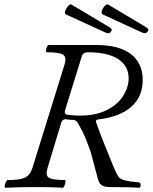

<svg xmlns="http://www.w3.org/2000/svg" viewBox="-20 -877 716 900"><path d="M6 3Q1 3 2 -6Q3 -15 7.5 -24Q12 -33 17 -33Q74 -33 97.5 -44.5Q121 -56 132 -90L283 -576Q293 -609 276 -620.5Q259 -632 200 -632Q195 -632 195.5 -640.5Q196 -649 200 -657.5Q204 -666 208 -666H432Q538 -666 593.5 -623.5Q649 -581 649 -502Q649 -424 595.5 -376.5Q542 -329 440 -317Q426 -315 431 -302Q453 -240 474.5 -188Q496 -136 509 -103Q521 -74 528.5 -60Q536 -46 543 -41Q550 -36 561 -33Q574 -29 591.5 -26.5Q609 -24 631 -22Q639 -22 639 -9.5Q639 3 632 3Q599 1 565.5 0.5Q532 0 499 0Q467 0 454.5 -10Q442 -20 436 -49Q431 -66 423 -98Q415 -130 405 -165Q394 -197 382 -226.5Q370 -256 359 -275Q355 -283 350.5 -290Q346 -297 343 -304Q336 -314 323 -315Q305 -315 289 -318Q274 -319 268 -305L203 -90Q192 -56 208.5 -44.5Q225 -33 284 -33Q288 -33 287 -24Q286 -15 282 -6Q278 3 274 3Q240 1 207.5 0.5Q175 0 140 0Q71 0 6 3ZM352 -335Q431 -335 482.5 -362Q534 -389 558.5 -429.5Q583 -470 583 -510Q583 -568 534 -600Q485 -632 392 -632Q370 -632 364 -615L284 -357Q281 -342 296 -339Q309 -338 323 -336.5Q337 -335 352 -335ZM645 -725 462 -809Q450 -816 462 -837Q477 -862 488 -855L664 -750Q682 -740 672 -729Q664 -716 645 -725ZM473 -725 290 -809Q278 -816 291 -837Q305 -862 316 -855L492 -750Q510 -740 500 -729Q493 -716 473 -725Z"/></svg>

Font: Junicode SmExp
Style: Italic
Weight: 400
Width: 6
Italic angle: -11°
Designer: Peter S. Baker
Version: Version 2.205; ttfautohint (v1.8.4)